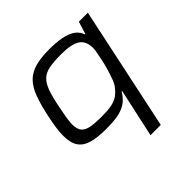

<svg xmlns="http://www.w3.org/2000/svg" viewBox="-184 -680 1044 1044"><g transform="rotate(-45 338.5 -158.0)"><path d="M397 202 458 -77H454Q432 -40 403.5 -22Q375 -4 337.5 2Q300 8 252 8Q183 8 141 -4.5Q99 -17 79 -47Q59 -77 59 -132Q59 -158 63.5 -189.5Q68 -221 76 -260Q92 -337 111 -387.5Q130 -438 158.5 -466Q187 -494 230.5 -506Q274 -518 337 -518Q390 -518 430 -510.5Q470 -503 495.5 -486Q521 -469 532 -439H536L558 -510H627L476 202ZM284 -57Q329 -57 358.5 -63Q388 -69 407.5 -83Q427 -97 443 -118Q455 -132 464.5 -157.5Q474 -183 483 -212.5Q492 -242 498 -270.5Q504 -299 508 -321Q512 -343 512 -353Q512 -408 477.5 -430.5Q443 -453 364 -453Q309 -453 274 -446.5Q239 -440 217 -420Q195 -400 181 -360.5Q167 -321 154 -255Q147 -219 142 -190.5Q137 -162 137 -142Q137 -105 151.5 -87Q166 -69 198 -63Q230 -57 284 -57Z"/></g></svg>

Font: Saira Expanded
Style: Italic
Weight: 400
Width: 7
Italic angle: -12°
Designer: Hector Gatti with collaboration of the Omnibus-Type team
Foundry: Omnibus-Type
Version: Version 1.101